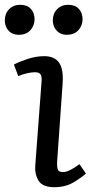

<svg xmlns="http://www.w3.org/2000/svg" viewBox="-53 -766 378 800"><path d="M120 -424Q122 -447 116 -456Q110 -465 93 -465Q80 -465 63 -461.5Q46 -458 23 -449L5 -497Q25 -508 61 -520Q97 -532 131 -532Q174 -532 193 -505Q212 -478 208 -419L185 -92Q184 -70 188 -59.5Q192 -49 210 -49Q234 -49 278 -82L305 -43Q288 -27 254 -6.5Q220 14 173 14Q124 14 107.5 -13.5Q91 -41 94 -77ZM-33 -681Q-33 -709 -15 -727.5Q3 -746 31 -746Q60 -746 75.5 -729Q91 -712 91 -686Q91 -659 73.5 -640Q56 -621 25 -621Q-2 -621 -17.5 -638.5Q-33 -656 -33 -681ZM167 -681Q167 -709 185 -727.5Q203 -746 231 -746Q260 -746 275.5 -729Q291 -712 291 -686Q291 -659 273.5 -640Q256 -621 224 -621Q199 -621 183 -638.5Q167 -656 167 -681Z"/></svg>

Font: Literata 7pt
Style: Italic
Weight: 400
Italic angle: -2°
Designer: Latin by Veronika Burian and Jose Scaglione. Greek by Irene Vlachou. Cyrillic by Vera Evstafieva
Foundry: TypeTogether
Version: Version 3.002